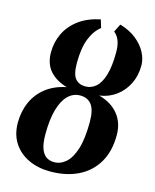

<svg xmlns="http://www.w3.org/2000/svg" viewBox="-122 -901 803 995"><g transform="rotate(15 279.0 -403.0)"><path d="M243.5 11Q178 11 126.8 -13Q75.5 -37 46 -82.2Q16.5 -127.5 16.5 -190.5Q16.5 -251 38.8 -301.2Q61 -351.5 105 -386Q149 -420.5 213.5 -433.5Q154.5 -450.5 121.2 -488.2Q88 -526 88 -587Q88 -642 111 -689.5Q134 -737 179.8 -770.8Q225.5 -804.5 293.5 -818.5L306.5 -775.5Q271 -748 251.5 -697.5Q232 -647 232 -569Q232 -507.5 251.5 -484.8Q271 -462 305 -462Q336.5 -462 361.2 -483.2Q386 -504.5 400.2 -551.5Q414.5 -598.5 414.5 -675Q414.5 -711.5 404.8 -736.5Q395 -761.5 376.5 -775.5L398 -818.5Q450.5 -803.5 486.5 -774.5Q522.5 -745.5 540.5 -710.5Q558.5 -675.5 558.5 -642Q558.5 -587 536.5 -542.8Q514.5 -498.5 476 -470.2Q437.5 -442 387.5 -435Q453.5 -417.5 491 -372.5Q528.5 -327.5 528.5 -260Q528.5 -172 492.2 -111.5Q456 -51 391.8 -20Q327.5 11 243.5 11ZM250.5 -41Q284.5 -41 313 -65.8Q341.5 -90.5 358.8 -145.2Q376 -200 376 -290Q376 -354.5 354.5 -382.2Q333 -410 293.5 -410Q256 -410 228.2 -382.8Q200.5 -355.5 185.2 -302Q170 -248.5 170 -169.5Q170 -119.5 180.8 -91.5Q191.5 -63.5 209.5 -52.2Q227.5 -41 250.5 -41Z"/></g></svg>

Font: Merriweather 60pt ExtraBold
Style: Italic
Weight: 800
Italic angle: -7.8°
Version: Version 2.101